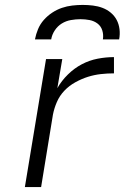

<svg xmlns="http://www.w3.org/2000/svg" viewBox="-20 -760 540 780"><path d="M81 0 167 -520H233L213 -402Q230 -432 256 -457.5Q282 -483 312.5 -499Q343 -515 376.5 -521.5Q410 -528 443 -528V-462Q416 -462 389.5 -459Q363 -456 337.5 -448Q312 -440 286.5 -426Q261 -412 241.5 -391.5Q222 -371 211 -345.5Q200 -320 195 -294L147 0ZM122 -600Q126 -621 134.5 -641.5Q143 -662 158 -679Q173 -696 192 -708.5Q211 -721 231.5 -728Q252 -735 273.5 -737.5Q295 -740 316 -740Q337 -740 357.5 -737.5Q378 -735 396.5 -728Q415 -721 430 -708.5Q445 -696 454 -679Q463 -662 465.5 -641.5Q468 -621 464 -600H398Q401 -619 395.5 -636.5Q390 -654 376 -664.5Q362 -675 344 -678.5Q326 -682 307 -682Q288 -682 268 -678.5Q248 -675 231 -664.5Q214 -654 202.5 -636.5Q191 -619 188 -600Z"/></svg>

Font: Iosevka Aile Light Oblique
Style: Regular
Weight: 300
Italic angle: -9°
Designer: Belleve Invis
Foundry: Belleve Invis
Version: Version 31.1.0; ttfautohint (v1.8.4)